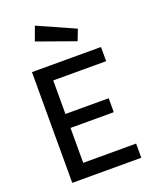

<svg xmlns="http://www.w3.org/2000/svg" viewBox="-169 -1028 891 1120"><g transform="rotate(-20 276.5 -468.0)"><path d="M80.7 0V-687.5H509.2V-599.5H180.7V-391.3H449.2V-304.6H180.7V-88H509.2V0ZM392.7 -765.7 157.6 -849.6 189.3 -936.4 419 -834.2Z"/></g></svg>

Font: Titillium Web SemiBold
Style: Regular
Weight: 600
Designer: Mohamed Gaber, Accademia di Belle Arti di Urbino
Foundry: Kief Type Foundry, Accademia di Belle Arti di Urbino
Version: Version 3.000; ttfautohint (v1.8.4)